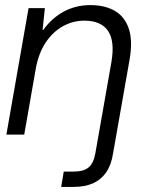

<svg xmlns="http://www.w3.org/2000/svg" viewBox="-20 -528 571 753"><path d="M5 0 92 -496H156L147 -411H150Q184 -458 231 -483Q278 -508 334 -508Q392 -508 431 -485Q470 -462 485.5 -414.5Q501 -367 488 -293L423 76Q416 120 396 148.5Q376 177 344.5 191Q313 205 269 205H220L230 145H268Q307 145 327 129Q347 113 354 73L417 -285Q431 -367 403.5 -407Q376 -447 311 -447Q266 -447 226.5 -425Q187 -403 159 -361Q131 -319 120 -257L75 0Z"/></svg>

Font: DM Sans 36pt Light
Style: Italic
Weight: 300
Italic angle: -10°
Designer: Colophon Foundry, Jonny Pinhorn
Foundry: Colophon Foundry
Version: Version 4.004;gftools[0.9.30]